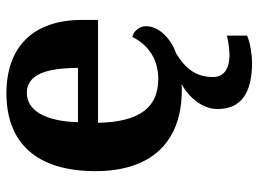

<svg xmlns="http://www.w3.org/2000/svg" viewBox="-126 -464 823 612"><g transform="rotate(-90 286.0 -157.5)"><path d="M394 234C415 234 458 228 479 218V154C455 159 434 162 416 162C376 162 347 146 347 109C347 54 375 21 422 -8C473 -26 509 -65 509 -104C509 -126 494 -142 475 -148C452 -102 409 -65 341 -65C251 -65 204 -123 201 -257H529V-308C529 -467 440 -549 295 -549C137 -549 47 -453 47 -265C47 -91 136 10 306 10C313 10 319 10 325 9C282 32 245 76 245 124C245 200 297 234 394 234ZM376 -321H203C206 -427 241 -484 297 -484C354 -484 376 -423 376 -321Z"/></g></svg>

Font: Noto Serif Malayalam
Style: Bold
Weight: 700
Designer: Indian type Foundry, Jelle Bosma, Monotype Design Team
Foundry: Monotype Imaging Inc.
Version: Version 2.104